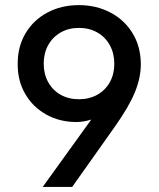

<svg xmlns="http://www.w3.org/2000/svg" viewBox="-20 -737 625 757"><path d="M291 -716.8Q359.9 -716.8 415.5 -687.5Q471.2 -658.2 503.2 -605.2Q535.2 -552.2 535.2 -483.4Q535.2 -430.2 511.7 -373Q488.3 -315.9 432.6 -237.3L264.6 0H148.4L339.8 -265.6Q309.1 -255.9 281.2 -255.9Q215.3 -255.9 162.4 -285.4Q109.4 -314.9 79.3 -366.9Q49.3 -418.9 49.8 -484.4Q49.3 -552.2 80.3 -605Q111.3 -657.7 166.5 -687.3Q221.7 -716.8 291 -716.8ZM291 -345.7Q332 -345.7 363.8 -363.5Q395.5 -381.3 413.1 -413.1Q430.7 -444.8 430.7 -485.4Q430.7 -526.4 413.1 -558.6Q395.5 -590.8 363.8 -608.9Q332 -627 291 -627Q250.5 -627 219 -608.9Q187.5 -590.8 169.9 -558.8Q152.3 -526.9 152.3 -486.3Q152.3 -445.3 169.9 -413.3Q187.5 -381.3 219 -363.5Q250.5 -345.7 291 -345.7Z"/></svg>

Font: WEMIX Pretendard Medium
Style: Regular
Weight: 500
Designer: Base glyphs from Inter by Rasmus Andersson; Hangeul glyphs from Noto Sans CJK(Source Han Sans) by Jang Soo-young and Kan
Foundry: Kil Hyung-jin
Version: Version 1.000